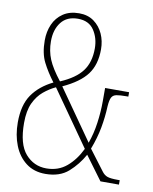

<svg xmlns="http://www.w3.org/2000/svg" viewBox="-83 -787 685 859"><g transform="rotate(10 259.5 -357.0)"><path d="M182 10Q130 10 94 -17.5Q58 -45 39.5 -91.5Q21 -138 21 -196Q21 -275 53.5 -322Q86 -369 147 -399Q116 -440 96 -479.5Q76 -519 76 -578Q76 -618 90.5 -651Q105 -684 134.5 -704Q164 -724 207 -724Q247 -724 274.5 -704Q302 -684 316.5 -652Q331 -620 331 -582Q331 -512 298 -468Q265 -424 189 -389L349 -161Q365 -205 372 -256Q379 -307 379 -354V-415H488V-395H478Q450 -395 434.5 -392Q419 -389 412.5 -377Q406 -365 404 -336Q402 -287 393 -238Q384 -189 364 -137L435 -43Q445 -30 459 -25Q473 -20 507 -20H515V0H431L352 -107Q326 -60 286.5 -25Q247 10 182 10ZM175 -409Q243 -438 273 -478Q303 -518 303 -581Q303 -628 279.5 -663.5Q256 -699 206 -699Q156 -699 130 -665.5Q104 -632 104 -579Q104 -535 119.5 -497.5Q135 -460 175 -409ZM182 -15Q236 -15 274 -47Q312 -79 337 -131L162 -380Q134 -367 108 -345.5Q82 -324 65.5 -289Q49 -254 49 -198Q49 -102 87 -58.5Q125 -15 182 -15Z"/></g></svg>

Font: Noto Serif Myanmar ExtraCondensed Thin
Style: Regular
Weight: 100
Width: 2
Designer: Ben Mitchell and the Monotype Design Team
Foundry: Monotype Imaging Inc.
Version: Version 2.106; ttfautohint (v1.8.4.7-5d5b)